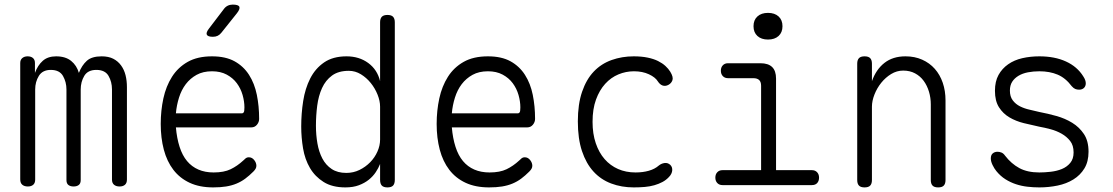

<svg xmlns="http://www.w3.org/2000/svg" viewBox="-20 -805 4840 835"><path d="M101 6Q86 6 77 -1.5Q68 -9 68 -25V-531Q68 -545 77 -552.5Q86 -560 100 -560Q115 -560 123.5 -552.5Q132 -545 132 -531V-488Q144 -521 166 -540.5Q188 -560 224 -560Q265 -560 289.5 -540Q314 -520 323 -488Q336 -521 357.5 -540.5Q379 -560 422 -560Q452 -560 472.5 -549.5Q493 -539 506.5 -520.5Q520 -502 526 -478Q532 -454 532 -426V-24Q532 -9 523.5 -1.5Q515 6 500 6Q485 6 476 -1.5Q467 -9 467 -24V-416Q467 -449 452 -475Q437 -501 399 -501Q362 -501 346.5 -475Q331 -449 331 -416V-22Q331 -7 322.5 -0.5Q314 6 300 6Q286 6 277.5 -0.5Q269 -7 269 -22V-416Q269 -448 254 -474.5Q239 -501 201 -501Q165 -501 149 -475Q133 -449 133 -416V-24Q133 -9 124.5 -1.5Q116 6 101 6Z M1062 -121Q1076 -121 1085.5 -109Q1095 -97 1095 -84Q1095 -78 1092 -72Q1089 -66 1082 -59Q1064 -41 1046.5 -28Q1029 -15 1008.5 -6.5Q988 2 963.5 6Q939 10 907 10Q848 10 805 -10Q762 -30 734 -66.5Q706 -103 692.5 -154Q679 -205 679 -266Q679 -324 690.5 -377Q702 -430 728 -471Q754 -512 796.5 -536Q839 -560 902 -560Q961 -560 1000 -538.5Q1039 -517 1063 -479.5Q1087 -442 1097 -392.5Q1107 -343 1107 -288Q1107 -274 1097.5 -262.5Q1088 -251 1073 -251H745Q749 -204 761 -166.5Q773 -129 793.5 -104.5Q814 -80 843 -67.5Q872 -55 909 -55Q954 -55 983 -69Q1012 -83 1038 -107Q1044 -113 1049 -117Q1054 -121 1062 -121ZM745 -312H1032Q1037 -312 1040 -316.5Q1043 -321 1043 -338Q1043 -364 1035 -392Q1027 -420 1010 -443Q993 -466 966 -480.5Q939 -495 902 -495Q863 -495 835 -479.5Q807 -464 788 -439Q769 -414 758.5 -380.5Q748 -347 745 -312ZM906 -645Q884 -645 879.5 -654Q875 -663 889 -681L953 -765Q960 -775 970 -780Q980 -785 992 -785Q1017 -785 1021 -775.5Q1025 -766 1010 -747L943 -663Q936 -654 927 -649.5Q918 -645 906 -645Z M1665 10Q1648 10 1640.5 2Q1633 -6 1633 -23V-92Q1626 -74 1614 -56Q1602 -38 1584 -23.5Q1566 -9 1541 0.5Q1516 10 1482 10Q1425 10 1387.5 -13.5Q1350 -37 1328 -74.5Q1306 -112 1298 -159.5Q1290 -207 1290 -255Q1290 -311 1298.5 -365.5Q1307 -420 1329 -463.5Q1351 -507 1389.5 -533.5Q1428 -560 1487 -560Q1542 -560 1581.5 -531Q1621 -502 1633 -452V-708Q1633 -724 1640.5 -732Q1648 -740 1665 -740Q1682 -740 1689.5 -732Q1697 -724 1697 -708V-23Q1697 -6 1689.5 2Q1682 10 1665 10ZM1486 -53Q1517 -53 1543.5 -66Q1570 -79 1590 -99.5Q1610 -120 1621.5 -146Q1633 -172 1633 -198V-341Q1633 -366 1622 -393.5Q1611 -421 1592.5 -444Q1574 -467 1549.5 -482Q1525 -497 1497 -497Q1452 -497 1424 -476.5Q1396 -456 1380.5 -422Q1365 -388 1359.5 -345Q1354 -302 1354 -258Q1354 -218 1360.5 -181Q1367 -144 1382 -115.5Q1397 -87 1422.5 -70Q1448 -53 1486 -53Z M2262 -121Q2276 -121 2285.5 -109Q2295 -97 2295 -84Q2295 -78 2292 -72Q2289 -66 2282 -59Q2264 -41 2246.5 -28Q2229 -15 2208.5 -6.5Q2188 2 2163.5 6Q2139 10 2107 10Q2048 10 2005 -10Q1962 -30 1934 -66.5Q1906 -103 1892.5 -154Q1879 -205 1879 -266Q1879 -324 1890.5 -377Q1902 -430 1928 -471Q1954 -512 1996.5 -536Q2039 -560 2102 -560Q2161 -560 2200 -538.5Q2239 -517 2263 -479.5Q2287 -442 2297 -392.5Q2307 -343 2307 -288Q2307 -274 2297.5 -262.5Q2288 -251 2273 -251H1945Q1949 -204 1961 -166.5Q1973 -129 1993.5 -104.5Q2014 -80 2043 -67.5Q2072 -55 2109 -55Q2154 -55 2183 -69Q2212 -83 2238 -107Q2244 -113 2249 -117Q2254 -121 2262 -121ZM1945 -312H2232Q2237 -312 2240 -316.5Q2243 -321 2243 -338Q2243 -364 2235 -392Q2227 -420 2210 -443Q2193 -466 2166 -480.5Q2139 -495 2102 -495Q2063 -495 2035 -479.5Q2007 -464 1988 -439Q1969 -414 1958.5 -380.5Q1948 -347 1945 -312Z M2493 -277Q2493 -352 2511.5 -406Q2530 -460 2562.5 -494Q2595 -528 2640 -544Q2685 -560 2736 -560Q2770 -560 2796.5 -554.5Q2823 -549 2842 -539.5Q2861 -530 2874 -518Q2887 -506 2895 -493Q2909 -470 2904.5 -456.5Q2900 -443 2887 -436Q2874 -429 2862 -433Q2850 -437 2841 -451Q2830 -469 2802 -482Q2774 -495 2737 -495Q2702 -495 2669.5 -481.5Q2637 -468 2612 -440.5Q2587 -413 2572 -372Q2557 -331 2557 -275Q2557 -223 2571 -182Q2585 -141 2609.5 -113Q2634 -85 2668 -70Q2702 -55 2744 -55Q2776 -55 2802 -62.5Q2828 -70 2845 -85Q2856 -94 2870 -96Q2884 -98 2895 -88Q2900 -83 2902 -77Q2904 -71 2903.5 -64Q2903 -57 2899.5 -49.5Q2896 -42 2889 -35Q2877 -22 2861 -13.5Q2845 -5 2826 0.5Q2807 6 2784.5 8Q2762 10 2736 10Q2683 10 2638 -7Q2593 -24 2561 -59Q2529 -94 2511 -148Q2493 -202 2493 -277Z M3511 -65Q3525 -65 3533.5 -56Q3542 -47 3542 -32.5Q3542 -18 3534 -9Q3526 0 3511 0H3122Q3108 0 3099.5 -9Q3091 -18 3091 -32.5Q3091 -47 3099.5 -56Q3108 -65 3122 -65H3290V-432Q3290 -449 3281.5 -457Q3273 -465 3256 -465H3146Q3132 -465 3123.5 -474Q3115 -483 3115 -497.5Q3115 -512 3123.5 -521Q3132 -530 3146 -530H3287Q3321 -530 3338 -513.5Q3355 -497 3355 -463V-65ZM3320 -633Q3291 -633 3274 -648.5Q3257 -664 3257 -691Q3257 -718 3274 -733.5Q3291 -749 3320 -749Q3349 -749 3366 -733.5Q3383 -718 3383 -691Q3383 -664 3366 -648.5Q3349 -633 3320 -633Z M3772 -341V-22Q3772 -6 3764.5 2Q3757 10 3740 10Q3723 10 3715.5 2Q3708 -6 3708 -22V-528Q3708 -544 3715.5 -552Q3723 -560 3740 -560Q3757 -560 3764.5 -552Q3772 -544 3772 -528V-452Q3790 -503 3826.5 -531.5Q3863 -560 3918 -560Q3958 -560 3990.5 -545.5Q4023 -531 4045.5 -505.5Q4068 -480 4080 -445Q4092 -410 4092 -368V-22Q4092 -6 4084.5 2Q4077 10 4060 10Q4043 10 4035.5 2Q4028 -6 4028 -22V-351Q4028 -380 4020 -406.5Q4012 -433 3997 -453.5Q3982 -474 3959.5 -486Q3937 -498 3908 -498Q3880 -498 3855.5 -483Q3831 -468 3812.5 -445Q3794 -422 3783 -394Q3772 -366 3772 -341Z M4500 10Q4474 10 4448 7Q4422 4 4398 -4Q4374 -12 4352.5 -25.5Q4331 -39 4313 -61Q4304 -72 4296.5 -87.5Q4289 -103 4289 -116Q4289 -131 4297.5 -138Q4306 -145 4318 -145Q4327 -145 4335.5 -141.5Q4344 -138 4351 -128Q4378 -93 4413 -74Q4448 -55 4500 -55Q4523 -55 4549.5 -58Q4576 -61 4598 -70Q4620 -79 4634.5 -96.5Q4649 -114 4649 -142Q4649 -173 4634 -192Q4619 -211 4597 -223.5Q4575 -236 4549 -243Q4523 -250 4500 -254Q4467 -261 4432.5 -269.5Q4398 -278 4370 -294.5Q4342 -311 4324.5 -338.5Q4307 -366 4307 -410Q4307 -451 4322.5 -479Q4338 -507 4364.5 -525.5Q4391 -544 4426 -552Q4461 -560 4500 -560Q4567 -560 4616 -537.5Q4665 -515 4691 -473Q4697 -464 4699.5 -456.5Q4702 -449 4702 -443Q4702 -430 4694 -422.5Q4686 -415 4673 -415Q4664 -415 4656.5 -418Q4649 -421 4641 -430Q4614 -466 4579.5 -480.5Q4545 -495 4500 -495Q4474 -495 4450.5 -490.5Q4427 -486 4409.5 -475.5Q4392 -465 4382 -449.5Q4372 -434 4372 -411Q4372 -385 4384.5 -368.5Q4397 -352 4416 -342.5Q4435 -333 4457.5 -328Q4480 -323 4500 -318Q4537 -311 4574.5 -300.5Q4612 -290 4643 -271Q4674 -252 4694 -222Q4714 -192 4714 -145Q4714 -102 4696 -72.5Q4678 -43 4648 -24.5Q4618 -6 4579.5 2Q4541 10 4500 10Z"/></svg>

Font: Maple Mono NL ExtraLight
Style: Regular
Weight: 275
Monospace: yes
Designer: subframe7536
Version: Version 7.000